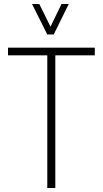

<svg xmlns="http://www.w3.org/2000/svg" viewBox="-20 -938 513 958"><path d="M216 -766 140 -918H176L232 -805L287 -918H323L248 -766ZM216 0V-662H20V-700H453V-662H256V0Z"/></svg>

Font: Stick No Bills ExtraLight
Style: Regular
Weight: 200
Designer: Kosala Senevirathne, Siva Puranthara, Lasantha Premarathna, Tharique Azeez
Foundry: mooniak
Version: Version 2.000